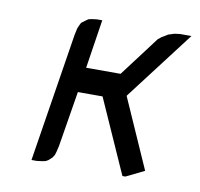

<svg xmlns="http://www.w3.org/2000/svg" viewBox="-56 -470 549 528"><g transform="rotate(10 219.0 -206.0)"><path d="M64 0 121.1 -359.9 125 -377.9 128.9 -387.2 132.8 -395 143.1 -402.8 150.9 -408.2 159.2 -410.2 173.8 -412.1H189L168 -275.9H264.2L348.1 -387.2L357.9 -395L371.1 -402.8L374 -404.8L391.1 -410.2L405.8 -412.1H438L293.9 -223.1L291 -219.2L377 -24.9L326.2 0H317.9L226.1 -206.1H157.2L131.8 -50.8L127.9 -34.2L125 -24.9L120.1 -17.1L109.9 -7.8L103 -3.9L94.2 -2L79.1 0Z"/></g></svg>

Font: Petahja
Style: Italic
Weight: 400
Designer: T. Christopher White
Version: Version 1.1